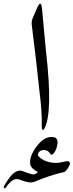

<svg xmlns="http://www.w3.org/2000/svg" viewBox="-115 -715 405 1058"><path d="M89 -670Q110 -719 116 -672L139 -427Q177 -96 130 -7Q123 5 119 -1Q115 -6 115 -18Q117 -102 103 -207Q103 -211 82 -397L60 -578Q58 -598 64 -612ZM77 245Q88 240 94 233Q57 215 52 191Q44 150 86 93Q128 36 175 40Q205 43 202 74Q199 105 184 126Q170 146 160 130Q150 113 130 112Q110 110 99 124Q88 138 100 149Q134 182 198 183Q203 183 210.5 181.5Q218 180 228 178Q239 176 246 174.5Q253 173 257 173Q266 173 269 180Q272 186 270 191Q252 231 235 234Q197 242 157 255.5Q117 269 74 287Q49 297 -4 276Q-27 266 -46 279Q-64 291 -85 321Q-88 325 -92 321Q-96 317 -94 312Q-59 251 -34 235Q-10 219 13 229Q65 250 77 245Z"/></svg>

Font: Amiri
Style: Regular
Weight: 400
Designer: Khaled Hosny
Version: Version 0.114